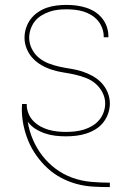

<svg xmlns="http://www.w3.org/2000/svg" viewBox="-20 -548 540 783"><path d="M427 215Q393 215 359 213Q325 211 292 202Q259 193 229 177Q199 161 174 138Q149 115 129 87Q109 59 96 28Q83 -3 76 -36.5Q69 -70 69 -104Q69 -109 69.5 -114Q70 -119 70 -124H89Q89 -123 89 -122.5Q89 -122 89 -121Q89 -103 96 -85.5Q103 -68 115.5 -55Q128 -42 144 -33Q160 -24 177.5 -19Q195 -14 213 -12Q231 -10 249 -10Q267 -10 285.5 -12Q304 -14 322 -19.5Q340 -25 356 -34.5Q372 -44 384 -58Q396 -72 402.5 -90Q409 -108 409 -126Q409 -149 398 -170.5Q387 -192 369.5 -207Q352 -222 329.5 -230.5Q307 -239 284.5 -244Q262 -249 239 -252.5Q216 -256 193.5 -263Q171 -270 150.5 -281.5Q130 -293 114 -310Q98 -327 89 -349Q80 -371 80 -394Q80 -415 86.5 -434.5Q93 -454 105 -470Q117 -486 134.5 -498Q152 -510 171 -516.5Q190 -523 210.5 -525.5Q231 -528 251 -528Q271 -528 291 -525.5Q311 -523 330 -517Q349 -511 366 -500.5Q383 -490 396 -474Q409 -458 415.5 -439Q422 -420 422 -400Q422 -399 422 -398Q422 -397 422 -396H403Q403 -397 403 -398Q403 -399 403 -399Q403 -417 396.5 -434Q390 -451 379 -464Q368 -477 352.5 -486.5Q337 -496 320.5 -501Q304 -506 286.5 -508Q269 -510 251 -510Q233 -510 215.5 -508Q198 -506 181 -500Q164 -494 148.5 -484.5Q133 -475 122 -461Q111 -447 105 -429.5Q99 -412 99 -394Q99 -371 109.5 -349.5Q120 -328 138 -313Q156 -298 178 -289.5Q200 -281 223 -276Q246 -271 269 -267.5Q292 -264 314 -257Q336 -250 357 -238.5Q378 -227 394 -210Q410 -193 419 -171Q428 -149 428 -126Q428 -105 421 -85Q414 -65 401 -48.5Q388 -32 370 -21Q352 -10 332 -3.5Q312 3 291 5.5Q270 8 249 8Q227 8 205.5 5.5Q184 3 163.5 -4Q143 -11 124.5 -22.5Q106 -34 93 -52Q99 -14 114.5 22Q130 58 153.5 88Q177 118 208 141Q239 164 275.5 177Q312 190 350.5 193.5Q389 197 427 197H428V215Z"/></svg>

Font: Iosevka SS04 Thin
Style: Regular
Weight: 100
Monospace: yes
Designer: Belleve Invis
Foundry: Belleve Invis
Version: Version 19.0.0; ttfautohint (v1.8.4)